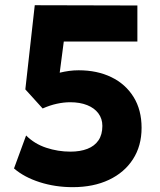

<svg xmlns="http://www.w3.org/2000/svg" viewBox="-20 -720 630 754"><path d="M265.5 15Q197 15 136 -4.5Q75 -24 35 -58.5L82.5 -188Q115.5 -155 161.5 -139.8Q207.5 -124.5 256.5 -124.5Q295 -124.5 323.2 -135.5Q351.5 -146.5 366.8 -169Q382 -191.5 382 -225.5Q382 -254 366.2 -275Q350.5 -296 322.2 -307.2Q294 -318.5 255.5 -318.5Q230.5 -318.5 203 -312.5Q175.5 -306.5 147.5 -294L79.5 -369L116.5 -699.5L519.5 -698.5V-557H230.5L214.5 -434.5Q233 -439 251.2 -441.5Q269.5 -444 289 -444Q361.5 -444 417.2 -417Q473 -390 504.5 -339.2Q536 -288.5 536 -218Q536 -147 502.2 -94.8Q468.5 -42.5 407.8 -13.8Q347 15 265.5 15Z"/></svg>

Font: Geologica Cursive
Style: Bold
Weight: 700
Designer: Sindre Bremnes, Frode Helland
Foundry: Monokrom Skriftforlag AS
Version: Version 1.010;gftools[0.9.28]